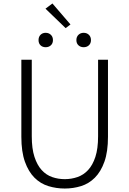

<svg xmlns="http://www.w3.org/2000/svg" viewBox="-20 -1073 745 1106"><path d="M163 -729V-288Q163 -217 178.5 -169.5Q194 -122 220 -93.5Q246 -65 280.5 -53Q315 -41 353 -41Q391 -41 426 -53Q461 -65 487.5 -93.5Q514 -122 529.5 -169.5Q545 -217 545 -288V-729H602V-285Q602 -199 581.5 -141.5Q561 -84 526.5 -49.5Q492 -15 447 -1Q402 13 353 13Q304 13 258.5 -1Q213 -15 178.5 -49.5Q144 -84 123.5 -141.5Q103 -199 103 -285V-729ZM282 -1053 386 -932 358 -911 242 -1023ZM462 -801Q444 -801 432 -812Q420 -823 420 -842Q420 -861 432 -872.5Q444 -884 462 -884Q480 -884 492 -872.5Q504 -861 504 -842Q504 -823 492 -812Q480 -801 462 -801ZM243 -801Q225 -801 213.5 -812Q202 -823 202 -842Q202 -861 213.5 -872.5Q225 -884 243 -884Q261 -884 273 -872.5Q285 -861 285 -842Q285 -823 273 -812Q261 -801 243 -801Z"/></svg>

Font: Kinto Sans Light
Style: Regular
Weight: 300
Designer: Authors: Ryoko NISHIZUKA  (kana & ideographs); Paul D. Hunt (Latin, Greek & Cyrillic); Wenlong ZHANG  (bopomofo); Sandol
Foundry: Adobe Systems Incorporated, ookami Inc.
Version: Version 0.001